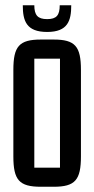

<svg xmlns="http://www.w3.org/2000/svg" viewBox="-20 -708 360 733"><path d="M160 -635C124 -635 111 -650 111 -688H67C67 -629 80 -586 160 -586C239 -586 252 -629 252 -688H208C208 -650 196 -635 160 -635ZM185 5C267 5 289 -21 289 -111V-441C289 -531 267 -557 185 -557H136C53 -557 31 -531 31 -441V-111C31 -21 53 5 136 5ZM111 -484H209V-68H111Z"/></svg>

Font: Queering
Style: Regular
Weight: 400
Designer: Adam Naccarato
Foundry: adamnac
Version: Version 2.000;hotconv 1.0.109;makeotfexe 2.5.65596